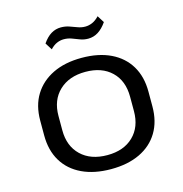

<svg xmlns="http://www.w3.org/2000/svg" viewBox="-108 -821 884 927"><g transform="rotate(-15 334.5 -357.0)"><path d="M335 8Q251 8 190 -21Q129 -50 96.5 -104Q64 -158 64 -233V-307Q64 -382 97 -435.5Q130 -489 190.5 -518.5Q251 -548 335 -548Q419 -548 479.5 -519Q540 -490 572.5 -436Q605 -382 605 -307V-233Q605 -158 572.5 -104Q540 -50 479.5 -21Q419 8 335 8ZM335 -62Q417 -62 465 -108.5Q513 -155 513 -234V-306Q513 -386 465 -432Q417 -478 335 -478Q253 -478 204 -431.5Q155 -385 155 -306V-234Q155 -155 203.5 -108.5Q252 -62 335 -62ZM185 -660Q205 -689 227.5 -702.5Q250 -716 276 -716Q298 -716 317 -709.5Q336 -703 354.5 -696Q373 -689 392 -689Q410 -689 427.5 -696.5Q445 -704 462 -722L484 -687Q464 -658 441 -643.5Q418 -629 391 -629Q369 -629 350 -636.5Q331 -644 313 -650.5Q295 -657 275 -657Q257 -657 240 -649.5Q223 -642 207 -625Z"/></g></svg>

Font: Pathway Extreme 72pt Medium
Style: Regular
Weight: 500
Designer: Eduardo Rodriguez Tunni
Foundry: Eduardo Rodriguez Tunni
Version: Version 1.001;gftools[0.9.26]